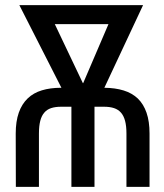

<svg xmlns="http://www.w3.org/2000/svg" viewBox="-20 -731 640 751"><path d="M42 0H132.3V-208.5Q132.3 -238.3 137.5 -258.3Q142.6 -278.3 153.3 -290.5Q163.6 -302.7 179.9 -308.1Q196.3 -313.5 218.8 -313.5H259.3V0H349.6V-313.5H387.2Q409.7 -313.5 426 -308.1Q442.4 -302.7 453.1 -290.5Q463.9 -278.3 469.2 -258.3Q474.6 -238.3 474.6 -208.5V0H564.9V-208.5Q564.9 -256.3 553.2 -290Q541.5 -323.7 519 -345.7Q496.1 -367.2 463.4 -377.2Q430.7 -387.2 388.7 -387.7H388.2L539.6 -710.9H55.7L220.2 -387.7H218.8Q176.8 -387.7 143.8 -377.7Q110.8 -367.7 88.4 -346.2Q65.4 -324.2 53.5 -290.3Q41.5 -256.3 41.5 -208.5ZM404.3 -636.7 305.7 -406.7 304.7 -405.3 303.7 -406.7 194.3 -636.7Z"/></svg>

Font: RobotoMono Nerd Font
Style: Regular
Weight: 400
Monospace: yes
Designer: Google
Version: Version 3.000;Nerd Fonts 3.2.1